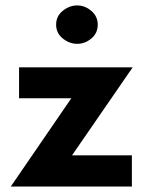

<svg xmlns="http://www.w3.org/2000/svg" viewBox="-20 -683 561 703"><path d="M49.8 -323.2V-436.5H465.8L223.6 -85L198.2 -114.3H462.9V0H19.5L268.6 -363.3L290 -323.2ZM185.5 -592.8Q185.5 -624 210 -643.6Q234.4 -663.1 262.7 -663.1Q291 -663.1 314.5 -643.1Q337.9 -623 337.9 -592.8Q337.9 -561.5 314.5 -542Q291 -522.5 262.7 -522.5Q234.4 -522.5 210 -542Q185.5 -561.5 185.5 -592.8Z"/></svg>

Font: Josefin Sans CFJ
Style: Bold
Weight: 700
Designer: Santiago Orozco
Foundry: Typemade
Version: Version 2.001